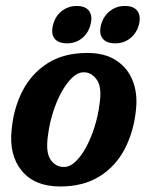

<svg xmlns="http://www.w3.org/2000/svg" viewBox="-20 -632 507 660"><path d="M280.5 -450Q340 -450 379.2 -424.5Q418.5 -399 436 -355Q453.5 -311 447.5 -255.5Q440 -180 408.8 -120Q377.5 -60 322 -25.5Q266.5 9 187 9Q99 9 54.8 -45Q10.5 -99 20 -186Q26.5 -259 57.2 -319Q88 -379 143.5 -414.5Q199 -450 280.5 -450ZM199.5 -58Q220.5 -58 240.2 -77Q260 -96 276.8 -127.5Q293.5 -159 305.2 -196.5Q317 -234 321.5 -270.5Q331.5 -330 313.5 -356.8Q295.5 -383.5 268 -383.5Q247 -383.5 227.2 -364.2Q207.5 -345 190.5 -313.5Q173.5 -282 161.8 -244.5Q150 -207 145.5 -170.5Q136 -110.5 153.2 -84.2Q170.5 -58 199.5 -58ZM210 -483Q180 -483 167.2 -500Q154.5 -517 162.5 -547Q170 -576.5 192.2 -594Q214.5 -611.5 244 -611.5Q274 -611.5 286.5 -594Q299 -576.5 291 -547Q283.5 -518 261.8 -500.5Q240 -483 210 -483ZM375.5 -483Q345.5 -483 332.5 -500Q319.5 -517 327.5 -547Q335.5 -576.5 357.8 -594Q380 -611.5 409.5 -611.5Q440 -611.5 452.5 -594Q465 -576.5 457.5 -547Q449.5 -518 427.8 -500.5Q406 -483 375.5 -483Z"/></svg>

Font: Fraunces 144pt S100 SemiBold
Style: Italic
Weight: 600
Italic angle: -16°
Version: Version 1.000; ttfautohint (v1.8.3)